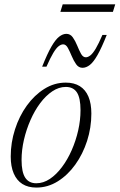

<svg xmlns="http://www.w3.org/2000/svg" viewBox="-20 -838 541 868"><path d="M277.5 -464.5Q315 -464.5 340.8 -448.5Q366.5 -432.5 379.8 -401.2Q393 -370 393 -324.5Q393 -261 373.8 -201.2Q354.5 -141.5 320.5 -94Q286.5 -46.5 241.2 -18.2Q196 10 144.5 10Q107 10 81.2 -6.2Q55.5 -22.5 42 -54Q28.5 -85.5 28.5 -130.5Q28.5 -193.5 47.8 -253.2Q67 -313 101.2 -360.5Q135.5 -408 180.5 -436.2Q225.5 -464.5 277.5 -464.5ZM144 -9.5Q176 -9.5 205.5 -29.2Q235 -49 260.2 -82.8Q285.5 -116.5 304.2 -159.2Q323 -202 333.5 -248.5Q344 -295 344 -340Q344 -395 327.8 -420Q311.5 -445 277.5 -445Q246 -445 216.5 -425.2Q187 -405.5 161.8 -371.8Q136.5 -338 117.8 -295.2Q99 -252.5 88.2 -206Q77.5 -159.5 77.5 -115Q77.5 -60 94 -34.8Q110.5 -9.5 144 -9.5ZM462.5 -680Q439.5 -622 421 -589.5Q402.5 -557 386 -544.2Q369.5 -531.5 353 -531.5Q335.5 -531.5 324.2 -547.5Q313 -563.5 304.2 -584.5Q295.5 -605.5 286.8 -621.5Q278 -637.5 265.5 -637.5Q256 -637.5 245 -629Q234 -620.5 220.8 -598.5Q207.5 -576.5 190 -536.5H170.5Q194 -595.5 212.5 -627.5Q231 -659.5 247.5 -672.2Q264 -685 280 -685Q298 -685 309.2 -669Q320.5 -653 329 -632Q337.5 -611 346.2 -595Q355 -579 368 -579Q377.5 -579 388.5 -587.5Q399.5 -596 412.8 -618.2Q426 -640.5 443 -680ZM253 -784.5 263.5 -818.5H501L490.5 -784.5Z"/></svg>

Font: Newsreader 36pt Light
Style: Italic
Weight: 300
Italic angle: -17°
Designer: Hugues Gentile
Foundry: Production Type
Version: Version 1.003